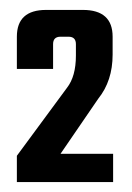

<svg xmlns="http://www.w3.org/2000/svg" viewBox="-20 -651 267 387"><path d="M87 -562V-512H14V-577Q14 -631 73 -631H147Q207 -631 207 -577V-541Q207 -488 178 -452L102 -341H208V-284H14V-337L115 -474Q133 -497 133 -539V-562Q133 -577 118 -577H102Q87 -577 87 -562Z"/></svg>

Font: Teko Medium
Style: Regular
Weight: 500
Designer: Manushi Parikh, Jonny Pinhorn
Foundry: Indian Type Foundry
Version: Version 1.106;PS 1.0;hotconv 1.0.78;makeotf.lib2.5.61930; tt